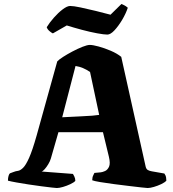

<svg xmlns="http://www.w3.org/2000/svg" viewBox="-20 -946 872 966"><path d="M266 0Q261 0 239.5 -2.5Q218 -5 187 -9Q156 -13 123.5 -18Q91 -23 63 -28Q35 -33 20 -37Q20 -51 23 -61Q26 -71 30 -74L49 -81Q59 -85 70.5 -86.5Q82 -88 96 -101.5Q110 -115 126.5 -152Q143 -189 164 -263L268 -637Q276 -646 297 -659.5Q318 -673 344.5 -687Q371 -701 395 -710.5Q419 -720 432 -720Q447 -720 476.5 -712Q506 -704 537.5 -690.5Q569 -677 590 -660L713 -107Q716 -95 724 -90.5Q732 -86 744 -84L807 -73Q811 -66 813.5 -61.5Q816 -57 817 -37Q809 -28 791 -19.5Q773 -11 754 -5.5Q735 0 723 0Q718 0 691.5 -3Q665 -6 627.5 -10.5Q590 -15 551.5 -20Q513 -25 483.5 -30Q454 -35 444 -39Q444 -54 449.5 -64.5Q455 -75 455 -76L487 -79Q496 -80 508.5 -85.5Q521 -91 528.5 -107Q536 -123 528 -157L498 -281H274L236 -149Q232 -135 223 -120Q214 -105 204.5 -94.5Q195 -84 189 -83L347 -71Q349 -68 354 -58Q359 -48 359 -36Q352 -28 334 -19.5Q316 -11 297 -5.5Q278 0 266 0ZM293 -356Q347 -359 384 -360.5Q421 -362 444.5 -364Q468 -366 479 -368L433 -584Q415 -596 397.5 -603.5Q380 -611 360 -614ZM520 -772Q504 -772 468.5 -778.5Q433 -785 392 -796Q351 -807 316 -818L246 -778Q239 -781 229 -789.5Q219 -798 215 -809Q229 -832 251 -857Q273 -882 295.5 -899Q318 -916 333 -916Q350 -916 385.5 -908.5Q421 -901 462 -891Q503 -881 536 -872L591 -926Q597 -923 605 -919.5Q613 -916 623 -907Q613 -877 594.5 -846Q576 -815 556 -793.5Q536 -772 520 -772Z"/></svg>

Font: Texturina Medium 12pt Black
Style: Regular
Weight: 900
Version: Version 1.002